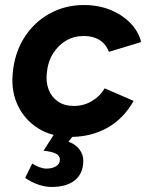

<svg xmlns="http://www.w3.org/2000/svg" viewBox="-20 -532 591 763"><path d="M262 12Q186 12 132.5 -21.5Q79 -55 52 -110.5Q25 -166 30 -234Q36 -317 74.5 -379.5Q113 -442 175.5 -477Q238 -512 313 -512Q371 -512 418 -493Q465 -474 497.5 -441Q530 -408 541 -365L413 -326Q401 -357 375.5 -373Q350 -389 313 -389Q274 -389 242.5 -370.5Q211 -352 190.5 -319Q170 -286 166 -241Q162 -205 173.5 -175.5Q185 -146 210.5 -128.5Q236 -111 274 -111Q313 -111 345.5 -130.5Q378 -150 396 -181L511 -131Q471 -60 406.5 -24Q342 12 262 12ZM185 211Q162 211 135 202.5Q108 194 80 175L108 118Q122 127 137 132.5Q152 138 164 138Q188 138 203 128.5Q218 119 218 102Q218 86 201 78Q184 70 153 67L199 -5L276 1L252 31Q280 41 295.5 61.5Q311 82 311 106Q311 157 278 184Q245 211 185 211Z"/></svg>

Font: Figtree
Style: Bold Italic
Weight: 700
Italic angle: -9.5°
Foundry: Erik Kennedy
Version: Version 2.001;gftools[0.9.30]